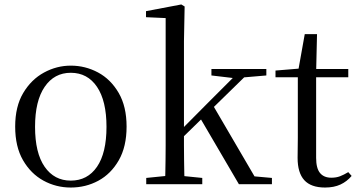

<svg xmlns="http://www.w3.org/2000/svg" viewBox="-20 -825 1607 860"><path d="M297 15Q231 15 174.5 -16Q118 -47 83 -107.5Q48 -168 48 -258Q48 -348 84 -408.5Q120 -469 177 -500Q234 -531 297 -531Q362 -531 419 -500.5Q476 -470 511.5 -409Q547 -348 547 -258Q547 -168 512 -107Q477 -46 420.5 -15.5Q364 15 297 15ZM297 -16Q372 -16 414.5 -78Q457 -140 457 -257Q457 -373 414.5 -436Q372 -499 297 -499Q223 -499 180 -436Q137 -373 137 -257Q137 -140 180 -78Q223 -16 297 -16Z M635 0V-28L744 -39H777L886 -28V0ZM719 0Q720 -20 720.5 -48.5Q721 -77 721.5 -108.5Q722 -140 722 -171.5Q722 -203 722 -229V-744L634 -748V-775L792 -805L807 -796L804 -641V-231Q804 -205 804 -173Q804 -141 804.5 -109Q805 -77 805.5 -48.5Q806 -20 807 0ZM763 -175V-219H767L914 -367L1063 -516H1112ZM1050 0 875 -299 933 -355 1120 -35 1198 -28V0ZM927 -487V-516H1173V-487L1056 -477L1037 -474Z M1355 -479V-516H1540V-479ZM1436 15Q1373 15 1343 -18Q1313 -51 1313 -118Q1313 -142 1313.5 -161Q1314 -180 1314 -207V-479H1214V-509L1335 -519L1315 -504L1345 -672H1400L1396 -501V-489V-118Q1396 -71 1413.5 -50Q1431 -29 1464 -29Q1486 -29 1503 -35.5Q1520 -42 1540 -54L1555 -37Q1534 -12 1505 1.5Q1476 15 1436 15Z"/></svg>

Font: Noto Serif SC
Style: Regular
Weight: 400
Designer: Ryoko NISHIZUKA 西塚涼子 (kana & ideographs); Frank Grießhammer (Latin, Greek & Cyrillic); Wenlong ZHANG 张文龙 (bopomofo); San
Foundry: Adobe
Version: Version 2.002-H1;hotconv 1.1.0;makeotfexe 2.6.0